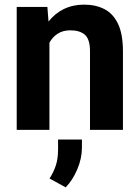

<svg xmlns="http://www.w3.org/2000/svg" viewBox="-20 -558 601 825"><path d="M282.2 -427.7Q250.5 -427.7 228 -413.3Q205.6 -398.9 192.4 -374.5V0H51.8V-528.3H183.6L188.5 -465.3Q215.8 -500.5 254.6 -519.3Q293.5 -538.1 341.3 -538.1Q391.1 -538.1 428.7 -518.8Q466.3 -499.5 487.3 -455.3Q508.3 -411.1 508.3 -336.9V0H366.7V-337.4Q366.7 -389.6 344.7 -408.7Q322.8 -427.7 282.2 -427.7ZM332 41.5V76.7Q332 122.6 312 169.7Q292 216.8 262.2 247.1L192.9 209Q210 182.6 219.7 153.6Q229.5 124.5 229.5 83.5V41.5Z"/></svg>

Font: Vazirmatn UI
Style: Bold
Weight: 700
Designer: Saber Rastikerdar
Foundry: Saber Rastikerdar
Version: Version 33.003